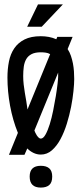

<svg xmlns="http://www.w3.org/2000/svg" viewBox="-20 -849 369 869"><path d="M61 -247.6Q37.6 -305.2 25.6 -370.4Q13.7 -435.5 13.7 -498Q13.7 -536.6 20.5 -570.8Q27.3 -605 44.7 -630.4Q62 -655.8 91.1 -670.4Q120.1 -685.1 164.6 -685.1Q183.1 -685.1 200.7 -681.9Q218.3 -678.7 234.9 -671.4L239.3 -682.1H308.6L286.1 -627Q295.4 -612.8 301 -596.2Q306.6 -579.6 310.1 -561.8Q313.5 -543.9 314.7 -525.9Q315.9 -507.8 315.9 -491.2Q315.9 -470.2 312.5 -436.8Q309.1 -403.3 301.8 -365.5Q294.4 -327.6 282.5 -289.1Q270.5 -250.5 253.9 -219.5Q237.3 -188.5 215.1 -168.9Q192.9 -149.4 164.6 -149.4Q147.5 -149.4 131.6 -157Q115.7 -164.6 103.5 -177.2L90.8 -148.4H20.5ZM85 -504.9Q85 -485.4 87.2 -466.3Q89.4 -447.3 92.5 -428.7Q95.7 -410.2 98.9 -391.4Q102.1 -372.6 104.5 -353.5L207 -604Q197.3 -609.4 186.5 -610.8Q175.8 -612.3 164.6 -612.3Q138.7 -612.3 122.8 -604Q106.9 -595.7 98.6 -581.1Q90.3 -566.4 87.6 -546.9Q85 -527.3 85 -504.9ZM164.6 -221.7Q175.8 -221.7 186 -240Q196.3 -258.3 205.1 -286.6Q213.9 -314.9 220.7 -348.9Q227.5 -382.8 232.7 -414.1Q237.8 -445.3 240.5 -469.5Q243.2 -493.7 243.2 -502.4V-520.5L135.7 -258.3Q137.2 -254.4 139.9 -248.3Q142.6 -242.2 146.5 -236.3Q150.4 -230.5 155 -226.1Q159.7 -221.7 164.6 -221.7ZM164.6 0Q114.3 0 114.3 -49.8Q114.3 -98.6 164.6 -98.6Q189.9 -98.6 203.1 -86.9Q216.3 -75.2 216.3 -49.8Q216.3 -23.4 203.1 -11.7Q189.9 0 164.6 0ZM151.9 -829.1H264.6L168.9 -728H103Z"/></svg>

Font: XAYAX
Style: Regular
Weight: 400
Designer: Peter Wiegel
Foundry: Peter Wiegel
Version: Version 1.000 2009 initial release